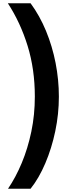

<svg xmlns="http://www.w3.org/2000/svg" viewBox="-20 -886 426 1174"><path d="M340 -295Q340 -189 318 -84Q296 21 257 112.5Q218 204 167 268H29Q76 199 113 110.5Q150 22 171.5 -81Q193 -184 193 -296Q193 -462 149 -605Q105 -748 28 -866H167Q223 -790 261.5 -696.5Q300 -603 320 -500.5Q340 -398 340 -295Z"/></svg>

Font: Noto Sans Telugu UI ExtraBold
Style: Regular
Weight: 800
Designer: Jelle Bosma - Monotype Design Team
Foundry: Monotype Imaging Inc.
Version: Version 2.005; ttfautohint (v1.8.4.7-5d5b)